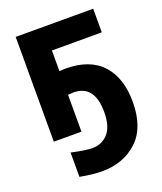

<svg xmlns="http://www.w3.org/2000/svg" viewBox="-150 -685 853 1014"><g transform="rotate(-20 277.0 -177.5)"><path d="M60.5 0V-588.9H496.1V-456.1H215.8V-339.8Q227.5 -341.8 249 -341.8Q385.7 -341.8 455.1 -266.1Q524.4 -190.4 524.4 -55.7Q524.4 88.9 446.3 161.6Q368.2 234.4 247.1 234.4Q197.3 234.4 124 220.7V84Q203.1 101.6 241.2 101.6Q295.9 101.6 330.1 62.5Q364.3 23.4 364.3 -55.7Q364.3 -209 246.1 -209Q237.3 -209 215.8 -207V0Z"/></g></svg>

Font: Gothic A1 Black
Style: Regular
Weight: 900
Version: Version 2.50